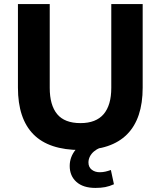

<svg xmlns="http://www.w3.org/2000/svg" viewBox="-20 -725 786 942"><path d="M375 11Q220 11 144 -66Q68 -143 68 -295V-705H224V-294Q224 -209 260.5 -165Q297 -121 375 -121Q451 -121 488.5 -165Q526 -209 526 -294V-705H680V-295Q680 -143 603.5 -66Q527 11 375 11ZM448 197Q388 197 355 167.5Q322 138 322 89Q322 45 351.5 9Q381 -27 428 -45L471 0Q454 7 441 18Q428 29 421 43Q414 57 414 72Q414 95 430 107.5Q446 120 469 120Q484 120 497 117Q510 114 524 109L539 179Q517 189 496 193Q475 197 448 197Z"/></svg>

Font: Mulish ExtraLight ExtraBold
Style: Regular
Weight: 800
Version: Version 3.603